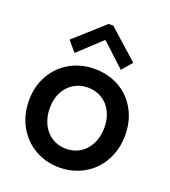

<svg xmlns="http://www.w3.org/2000/svg" viewBox="-141 -872 869 982"><g transform="rotate(20 294.0 -381.0)"><path d="M32.2 -262.7Q32.2 -339.8 66.7 -400.4Q101.1 -460.9 160.9 -494.6Q220.7 -528.3 293.9 -528.3Q368.2 -528.3 428 -494.9Q487.8 -461.4 521.7 -400.6Q555.7 -339.8 555.7 -262.7Q555.7 -184.1 521.5 -122.6Q487.3 -61 427.5 -26.6Q367.7 7.8 293.9 7.8Q220.7 7.8 160.9 -26.6Q101.1 -61 66.7 -122.8Q32.2 -184.6 32.2 -262.7ZM442.4 -262.7Q442.4 -311 423.6 -348.1Q404.8 -385.3 371.1 -406Q337.4 -426.8 293.9 -426.8Q251.5 -426.8 217.8 -406.2Q184.1 -385.7 164.8 -348.4Q145.5 -311 145.5 -262.7Q145.5 -212.9 164.6 -174.6Q183.6 -136.2 217.5 -115Q251.5 -93.8 293.9 -93.8Q336.9 -93.8 370.6 -115Q404.3 -136.2 423.3 -174.6Q442.4 -212.9 442.4 -262.7ZM121.1 -625 281.2 -768.6H306.6L467.8 -625L419.9 -569.3L295.9 -684.6H292L168 -569.3Z"/></g></svg>

Font: Reddit Sans Vanilla SemiBold
Style: Regular
Weight: 600
Designer: Stephen Hutchings
Foundry: Reddit
Version: Version 1.013